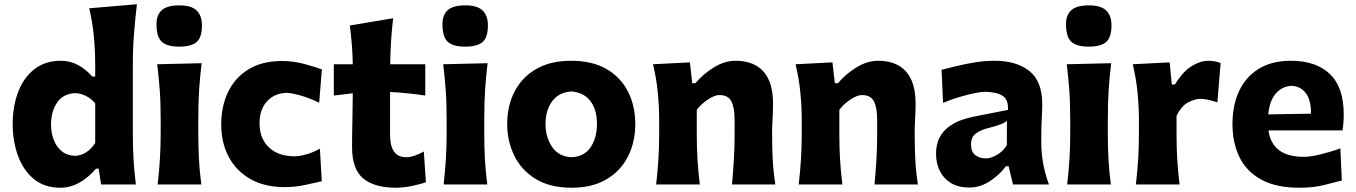

<svg xmlns="http://www.w3.org/2000/svg" viewBox="-20 -860 6319 895"><path d="M262.2 15.1Q186 15.1 136.7 -26.4Q87.4 -67.9 63.2 -135.5Q39.1 -203.1 39.1 -281.2Q39.1 -364.7 64.7 -431.6Q90.3 -498.5 140.4 -537.6Q190.4 -576.7 264.2 -576.7Q307.6 -576.7 344.7 -556.4Q381.8 -536.1 409.7 -503.4H423.8V-554.2Q423.8 -622.6 417.7 -688.5Q411.6 -754.4 396 -821.3L618.2 -840.3Q610.4 -773.9 604.7 -702.9Q599.1 -631.8 599.1 -554.2V-242.2Q599.1 -172.9 602.5 -116.2Q606 -59.6 613.3 0H451.2L439.9 -73.7H427.7Q350.1 15.1 262.2 15.1ZM329.6 -133.3Q386.7 -136.7 423.8 -193.4V-378.4Q404.3 -401.4 379.4 -413.3Q354.5 -425.3 330.1 -425.8Q273.9 -423.3 245.8 -381.3Q217.8 -339.4 217.8 -279.8Q217.8 -242.2 230 -209.5Q242.2 -176.8 266.8 -156Q291.5 -135.3 329.6 -133.3Z M714.8 0Q721.7 -59.6 725.3 -116.2Q729 -172.9 729 -242.2V-298.3Q729 -382.3 724.6 -441.4Q720.2 -500.5 712.9 -560.5L919.9 -565.4Q912.6 -504.9 908.4 -444.6Q904.3 -384.3 904.3 -298.3V-242.2Q904.3 -172.9 907.5 -116.2Q910.6 -59.6 918.5 0ZM814.9 -642.6Q759.3 -642.6 734.4 -665Q709.5 -687.5 709.5 -748Q709.5 -791 734.6 -813Q759.8 -835 816.4 -835Q872.1 -835 896.7 -811Q921.4 -787.1 921.4 -741.7Q921.4 -685.5 896.5 -664.1Q871.6 -642.6 814.9 -642.6Z M1307.1 12.2Q1213.4 12.2 1147.2 -25.4Q1081.1 -63 1046.1 -128.9Q1011.2 -194.8 1011.2 -279.3Q1011.2 -364.3 1043.2 -431.2Q1075.2 -498 1138.4 -536.9Q1201.7 -575.7 1294.9 -575.7Q1346.7 -575.7 1396.2 -562.5Q1445.8 -549.3 1480.5 -536.6L1467.8 -381.3Q1414.6 -406.2 1374.8 -416.7Q1335 -427.2 1315.4 -427.2Q1259.3 -425.3 1224.6 -387.7Q1189.9 -350.1 1189.9 -284.7Q1189.9 -215.8 1232.4 -174.1Q1274.9 -132.3 1351.6 -131.3Q1375.5 -131.3 1407.7 -140.4Q1439.9 -149.4 1471.2 -167L1480 -15.1Q1447.3 -7.3 1401.1 2.4Q1355 12.2 1307.1 12.2Z M1825.2 15.1Q1725.6 15.1 1673.3 -28.1Q1621.1 -71.3 1621.1 -174.3Q1621.1 -232.4 1622.6 -293.7Q1624 -355 1624.5 -425.3L1536.1 -414.6V-560.5H1624.5Q1623.5 -609.4 1620.1 -652.3Q1616.7 -695.3 1610.8 -741.2L1812.5 -774.9Q1806.2 -718.8 1803 -669.4Q1799.8 -620.1 1798.8 -560.5H1962.4V-414.6Q1921.4 -420.9 1880.1 -425Q1838.9 -429.2 1798.3 -431.2V-230Q1798.3 -179.7 1816.9 -153.3Q1835.4 -127 1875.5 -127Q1891.1 -127 1913.3 -134.5Q1935.5 -142.1 1955.6 -153.8L1965.3 -10.3Q1942.9 -2.4 1902.8 6.3Q1862.8 15.1 1825.2 15.1Z M2047.9 0Q2054.7 -59.6 2058.3 -116.2Q2062 -172.9 2062 -242.2V-298.3Q2062 -382.3 2057.6 -441.4Q2053.2 -500.5 2045.9 -560.5L2252.9 -565.4Q2245.6 -504.9 2241.5 -444.6Q2237.3 -384.3 2237.3 -298.3V-242.2Q2237.3 -172.9 2240.5 -116.2Q2243.7 -59.6 2251.5 0ZM2147.9 -642.6Q2092.3 -642.6 2067.4 -665Q2042.5 -687.5 2042.5 -748Q2042.5 -791 2067.6 -813Q2092.8 -835 2149.4 -835Q2205.1 -835 2229.7 -811Q2254.4 -787.1 2254.4 -741.7Q2254.4 -685.5 2229.5 -664.1Q2204.6 -642.6 2147.9 -642.6Z M2645.5 15.1Q2542.5 15.1 2475.6 -26.6Q2408.7 -68.4 2376.5 -136Q2344.2 -203.6 2344.2 -281.7Q2344.2 -365.7 2378.2 -432.4Q2412.1 -499 2478.5 -537.8Q2544.9 -576.7 2642.1 -576.7Q2742.2 -576.7 2808.6 -537.4Q2875 -498 2908.2 -431.4Q2941.4 -364.7 2941.4 -281.7Q2941.4 -197.3 2907 -129.9Q2872.6 -62.5 2806.4 -23.7Q2740.2 15.1 2645.5 15.1ZM2644.5 -127Q2704.1 -129.9 2733.4 -174.1Q2762.7 -218.3 2762.7 -281.7Q2762.7 -348.6 2732.4 -388.7Q2702.1 -428.7 2644.5 -433.6Q2585 -430.2 2554 -388.2Q2522.9 -346.2 2522.9 -281.7Q2522.9 -220.2 2553.7 -175Q2584.5 -129.9 2644.5 -127Z M3038.6 0Q3045.4 -59.6 3049.1 -116.2Q3052.7 -172.9 3052.7 -242.2V-298.3Q3052.7 -362.3 3046.4 -427.7Q3040 -493.2 3023.9 -560.5L3195.8 -569.3L3207 -472.2H3221.7Q3256.3 -514.2 3306.9 -545.4Q3357.4 -576.7 3408.7 -576.7Q3494.1 -576.7 3538.8 -526.6Q3583.5 -476.6 3583.5 -377.4Q3583.5 -340.8 3581.3 -306.2Q3579.1 -271.5 3579.1 -242.2Q3579.1 -172.9 3582 -116.2Q3585 -59.6 3594.2 0H3392.1Q3397.5 -59.6 3400.9 -115Q3404.3 -170.4 3404.3 -232.9V-301.3Q3404.3 -359.4 3388.9 -388.2Q3373.5 -417 3333 -417Q3311.5 -417 3280 -396.2Q3248.5 -375.5 3228 -348.1V-232.9Q3228 -170.4 3231.4 -115Q3234.9 -59.6 3242.2 0Z M3703.1 0Q3710 -59.6 3713.6 -116.2Q3717.3 -172.9 3717.3 -242.2V-298.3Q3717.3 -362.3 3710.9 -427.7Q3704.6 -493.2 3688.5 -560.5L3860.4 -569.3L3871.6 -472.2H3886.2Q3920.9 -514.2 3971.4 -545.4Q4022 -576.7 4073.2 -576.7Q4158.7 -576.7 4203.4 -526.6Q4248 -476.6 4248 -377.4Q4248 -340.8 4245.8 -306.2Q4243.7 -271.5 4243.7 -242.2Q4243.7 -172.9 4246.6 -116.2Q4249.5 -59.6 4258.8 0H4056.6Q4062 -59.6 4065.4 -115Q4068.8 -170.4 4068.8 -232.9V-301.3Q4068.8 -359.4 4053.5 -388.2Q4038.1 -417 3997.6 -417Q3976.1 -417 3944.6 -396.2Q3913.1 -375.5 3892.6 -348.1V-232.9Q3892.6 -170.4 3896 -115Q3899.4 -59.6 3906.7 0Z M4498.5 14.2Q4446.8 14.2 4412.4 -7.1Q4377.9 -28.3 4360.6 -63.7Q4343.3 -99.1 4343.3 -141.6Q4343.3 -189.5 4360.8 -220.9Q4378.4 -252.4 4405.8 -271.5Q4433.1 -290.5 4462.9 -300.8Q4492.7 -311 4517.1 -315.9L4678.7 -347.7Q4681.2 -397 4651.6 -414.6Q4622.1 -432.1 4567.9 -432.1Q4554.2 -432.1 4522.2 -425.5Q4490.2 -418.9 4451.2 -407.5Q4412.1 -396 4376 -380.4L4369.1 -534.7Q4396.5 -541.5 4436.8 -551.5Q4477.1 -561.5 4523.7 -569.1Q4570.3 -576.7 4616.2 -576.7Q4718.3 -576.7 4778.3 -529.1Q4838.4 -481.4 4838.4 -374.5Q4838.4 -347.2 4836.2 -307.9Q4834 -268.6 4834 -237.8V-192.9Q4834 -149.9 4842 -101.8Q4850.1 -53.7 4869.6 0H4702.1L4681.6 -85H4668.9Q4641.1 -46.4 4595.2 -16.1Q4549.3 14.2 4498.5 14.2ZM4575.2 -121.6Q4598.1 -121.6 4626.7 -137.7Q4655.3 -153.8 4673.3 -183.6L4673.8 -295.9Q4664.1 -288.6 4646.2 -281Q4628.4 -273.4 4583.5 -262.2Q4553.7 -254.9 4530 -238.5Q4506.3 -222.2 4506.3 -186.5Q4506.3 -151.9 4526.6 -136.7Q4546.9 -121.6 4575.2 -121.6Z M4954.6 0Q4961.4 -59.6 4965.1 -116.2Q4968.8 -172.9 4968.8 -242.2V-298.3Q4968.8 -382.3 4964.4 -441.4Q4960 -500.5 4952.6 -560.5L5159.7 -565.4Q5152.3 -504.9 5148.2 -444.6Q5144 -384.3 5144 -298.3V-242.2Q5144 -172.9 5147.2 -116.2Q5150.4 -59.6 5158.2 0ZM5054.7 -642.6Q4999 -642.6 4974.1 -665Q4949.2 -687.5 4949.2 -748Q4949.2 -791 4974.4 -813Q4999.5 -835 5056.2 -835Q5111.8 -835 5136.5 -811Q5161.1 -787.1 5161.1 -741.7Q5161.1 -685.5 5136.2 -664.1Q5111.3 -642.6 5054.7 -642.6Z M5274.9 0Q5281.7 -59.6 5285.4 -116.2Q5289.1 -172.9 5289.1 -242.2V-298.3Q5289.1 -362.3 5282.7 -427.7Q5276.4 -493.2 5260.3 -560.5L5432.1 -569.3L5442.4 -466.3H5457Q5494.6 -527.3 5535.2 -552Q5575.7 -576.7 5611.3 -576.7Q5624 -576.7 5639.9 -574.5Q5655.8 -572.3 5669.9 -565.9L5654.8 -382.8Q5635.3 -389.6 5613.5 -394.5Q5591.8 -399.4 5577.1 -399.4Q5551.8 -399.4 5519.8 -383.5Q5487.8 -367.7 5464.4 -319.8V-232.9Q5464.4 -170.4 5467.8 -115Q5471.2 -59.6 5478.5 0Z M6037.6 15.1Q5928.2 15.1 5859.1 -22.9Q5790 -61 5757.6 -127.9Q5725.1 -194.8 5725.1 -281.7Q5725.1 -368.2 5755.6 -434.6Q5786.1 -501 5846.9 -538.8Q5907.7 -576.7 5998 -576.7Q6114.3 -576.7 6179 -515.1Q6243.7 -453.6 6243.7 -327.1Q6243.7 -304.7 6242.2 -286.9Q6240.7 -269 6238.3 -252H5893.1Q5900.4 -193.4 5940.7 -161.1Q5981 -128.9 6059.6 -128.9Q6089.4 -128.9 6137.7 -140.9Q6186 -152.8 6228 -168.5L6234.9 -18.6Q6199.7 -9.3 6150.6 2.9Q6101.6 15.1 6037.6 15.1ZM6090.8 -330.1Q6092.3 -391.1 6067.9 -424.6Q6043.5 -458 6000 -460Q5955.1 -457.5 5926 -422.6Q5897 -387.7 5892.1 -326.7Z"/></svg>

Font: Pinar DS4-Bold
Style: Regular
Weight: 700
Designer: Amin Abedi
Version: Version 2.000